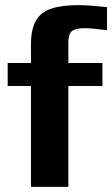

<svg xmlns="http://www.w3.org/2000/svg" viewBox="-20 -730 438 750"><path d="M101 -394H10V-484H101V-557Q101 -616 120.5 -649.5Q140 -683 180.5 -696.5Q221 -710 289 -710Q326 -710 398 -702V-612Q334 -620 312 -620Q275 -620 261 -608.5Q247 -597 247 -565V-484H380V-394H247V0H101Z"/></svg>

Font: Play
Style: Bold
Weight: 700
Designer: Jonas Hecksher (Cyrillic expansion: Cyreal)
Foundry: Jonas Hecksher, Playtype, e-types AS
Version: Version 2.101; ttfautohint (v1.5.65-e2d9)